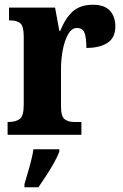

<svg xmlns="http://www.w3.org/2000/svg" viewBox="-20 -568 519 809"><path d="M12 0V-54H16Q46 -54 63 -66.5Q80 -79 80 -126V-414Q80 -458 65.5 -470Q51 -482 22 -482H18V-536H212L230 -438H234Q256 -493 287.5 -520.5Q319 -548 371 -548Q421 -548 443.5 -522.5Q466 -497 466 -457Q466 -409 433 -387.5Q400 -366 344 -366Q344 -407 336.5 -428.5Q329 -450 304 -450Q282 -450 267 -423.5Q252 -397 244.5 -357.5Q237 -318 237 -276V-121Q237 -77 252.5 -65.5Q268 -54 293 -54H323V0ZM83 208Q92 178 104 136Q116 94 121 61H230V71Q222 92 207 119Q192 146 174.5 172.5Q157 199 142 221H83Z"/></svg>

Font: Noto Serif Georgian Condensed ExtraBold
Style: Regular
Weight: 800
Width: 3
Designer: Monotype Design Team, Akaki Razmadze
Foundry: Google LLC
Version: Version 2.003; ttfautohint (v1.8.4.7-5d5b)